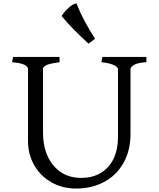

<svg xmlns="http://www.w3.org/2000/svg" viewBox="-20 -1079 916 1109"><path d="M661.5 -287.5V-682.8Q654 -697.5 629 -706.6Q604 -715.8 566 -719.5L571.5 -750H825.5V-719.5Q788 -718 764.2 -708.9Q740.5 -699.8 733.8 -682.8V-307.5Q733.8 -208.8 692.8 -137Q651.8 -65.2 580.4 -27.6Q509 10 420.2 10Q340 10 276.5 -26.2Q213 -62.5 177.4 -125.4Q141.8 -188.2 141.8 -264V-684.2Q135.8 -699.8 113 -708.1Q90.2 -716.5 50 -719.5L55.5 -750H324V-719.5Q281.2 -714.2 258.2 -707Q235.2 -699.8 228.5 -684.2V-308.5Q228.5 -237.5 254.1 -179Q279.8 -120.5 329.5 -86Q379.2 -51.5 449.2 -51.5Q516 -51.5 564 -81.2Q612 -111 636.8 -164Q661.5 -217 661.5 -287.5ZM491.2 -827 529.2 -855Q498.2 -902 468.2 -958.5Q438.2 -1015 422.2 -1059Q403.2 -1059 374.8 -1032.5Q346.2 -1006 336.2 -986Q397.2 -912 491.2 -827Z"/></svg>

Font: TMT Limkin
Style: Regular
Weight: 400
Designer: Gabriel Drozdov
Version: Version 1.000;Glyphs 3.1.2 (3151)